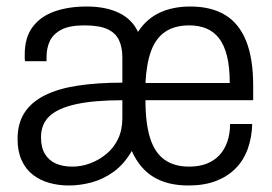

<svg xmlns="http://www.w3.org/2000/svg" viewBox="-20 -558 836 590"><path d="M191 12Q160 12 131.5 4Q103 -4 81 -21Q59 -38 46.5 -65.5Q34 -93 34 -131Q34 -179 55.5 -212Q77 -245 118.5 -265.5Q160 -286 220 -295Q280 -304 356 -304V-381Q356 -413 345.5 -435Q335 -457 310 -468.5Q285 -480 239 -480Q193 -480 168 -466.5Q143 -453 133 -431.5Q123 -410 123 -383V-370H57Q56 -374 56 -379Q56 -384 56 -391Q56 -443 80.5 -475.5Q105 -508 148 -523Q191 -538 246 -538Q305 -538 345.5 -518.5Q386 -499 404 -460Q430 -500 470.5 -519Q511 -538 565 -538Q628 -538 671 -512.5Q714 -487 736 -433Q758 -379 758 -295V-250H427Q427 -178 441.5 -133Q456 -88 486 -67Q516 -46 561 -46Q592 -46 615 -55Q638 -64 654 -81Q670 -98 678.5 -122.5Q687 -147 687 -177H755Q754 -136 741.5 -101Q729 -66 704.5 -41Q680 -16 644 -2Q608 12 559 12Q495 12 452 -14Q409 -40 385 -94Q361 -53 329 -30Q297 -7 261.5 2.5Q226 12 191 12ZM202 -46Q230 -46 257 -56Q284 -66 307 -85Q330 -104 343 -131.5Q356 -159 356 -195V-250Q270 -250 214.5 -238Q159 -226 132.5 -201.5Q106 -177 106 -136Q106 -105 118 -85Q130 -65 151.5 -55.5Q173 -46 202 -46ZM427 -303H686Q686 -352 677.5 -386Q669 -420 653 -440.5Q637 -461 614 -470.5Q591 -480 562 -480Q517 -480 488 -460.5Q459 -441 444.5 -402Q430 -363 427 -303Z"/></svg>

Font: Archivo SemiCondensed Light
Style: Regular
Weight: 300
Width: 4
Designer: Hector Gatti
Foundry: Omnibus-Type
Version: Version 2.001